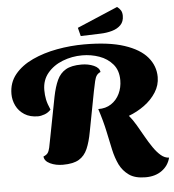

<svg xmlns="http://www.w3.org/2000/svg" viewBox="-65 -958 1054 1161"><g transform="rotate(-5 461.5 -377.5)"><path d="M772 143Q708 143 671.5 117Q635 91 615 51Q595 9 584 -41Q573 -91 560 -153.5Q547 -216 522 -293Q567 -292 600.5 -314Q634 -336 652 -373.5Q670 -411 670 -455Q670 -515 638 -552.5Q606 -590 556.5 -607.5Q507 -625 453 -625Q391 -625 334.5 -603Q278 -581 242.5 -538.5Q207 -496 207 -435Q207 -405 212.5 -378Q218 -351 234 -315Q218 -297 195.5 -289Q173 -281 156 -281Q107 -281 73.5 -302.5Q40 -324 23.5 -358Q7 -392 7 -429Q7 -498 47.5 -547.5Q88 -597 156 -628.5Q224 -660 306 -675Q388 -690 471 -690Q620 -690 714 -659Q808 -628 852.5 -575Q897 -522 897 -455Q897 -405 869.5 -362Q842 -319 798 -287Q754 -255 703 -236Q725 -210 745.5 -175Q766 -140 786.5 -103.5Q807 -67 829 -35Q851 -3 874 16.5Q897 36 923 37Q911 85 871 114Q831 143 772 143ZM280 24Q237 24 203 8Q169 -8 167 -36Q185 -43 193 -53.5Q201 -64 206 -86Q211 -108 218 -147L265 -390Q277 -450 295.5 -490Q314 -530 348.5 -550Q383 -570 444 -570Q485 -570 518.5 -555.5Q552 -541 555 -515Q540 -509 531.5 -497Q523 -485 518 -463Q513 -441 505 -402L459 -161Q448 -100 430 -58.5Q412 -17 377.5 3.5Q343 24 280 24ZM455 -742 442 -793 689 -898Q703 -888 711 -875Q719 -862 719 -842Q719 -807 699 -786.5Q679 -766 646 -756.5Q613 -747 575 -746Z"/></g></svg>

Font: Sansita Swashed Black
Style: Regular
Weight: 900
Designer: Pablo Cosgaya
Foundry: Omnibus-Type
Version: Version 1.003; ttfautohint (v1.8.3)